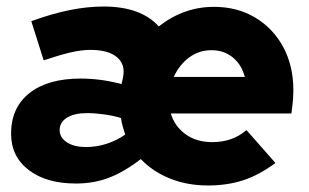

<svg xmlns="http://www.w3.org/2000/svg" viewBox="-20 -558 948 589"><path d="M213 5Q122 5 68 -36.5Q14 -78 14 -148Q14 -228 70.5 -272.5Q127 -317 227 -317Q290 -317 353 -300L357 -319Q366 -359 339.5 -382Q313 -405 257 -405Q231 -405 198 -397.5Q165 -390 114 -373L76 -493Q139 -516 193.5 -527Q248 -538 298 -538Q412 -538 467 -477Q544 -537 636 -537Q708 -537 763 -504Q818 -471 849 -413.5Q880 -356 880 -280Q880 -269 879 -255Q878 -241 874 -210H504Q516 -170 549.5 -146Q583 -122 631 -122Q694 -122 736 -159L825 -58Q775 -21 726 -5Q677 11 618 11Q554 11 501 -10.5Q448 -32 412 -70Q360 -30 313.5 -12.5Q267 5 213 5ZM513 -322H731Q721 -360 694 -382Q667 -404 629 -404Q590 -404 560 -381.5Q530 -359 513 -322ZM244 -107Q308 -107 364 -145Q360 -157 356.5 -170Q353 -183 351 -196Q329 -203 300 -207Q271 -211 246 -211Q208 -211 185.5 -197Q163 -183 163 -159Q163 -136 185 -121.5Q207 -107 244 -107Z"/></svg>

Font: Red Hat Display Black
Style: Italic
Weight: 900
Italic angle: -12°
Designer: Pentagram, MCKL
Foundry: Pentagram, MCKL
Version: Version 1.023; ttfautohint (v1.8.3)